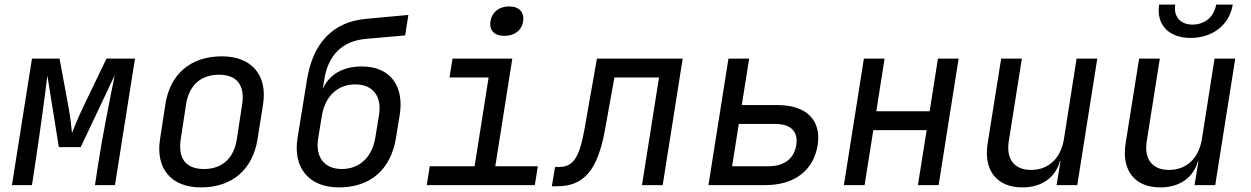

<svg xmlns="http://www.w3.org/2000/svg" viewBox="-20 -805 5440 835"><path d="M32 0H119L132 -85C152 -216 175 -385 186 -476L236 -165H331L479 -478C459 -380 424 -205 406 -85L393 0H480L567 -550H443L342 -340C321 -296 302 -250 293 -227C291 -250 286 -296 278 -339L239 -550H119Z M854 10C989 10 1079 -67 1100 -200L1124 -351C1144 -479 1074 -560 945 -560C809 -560 719 -483 699 -350L676 -200C656 -71 725 10 854 10ZM867 -70C789 -70 753 -115 766 -200L789 -350C802 -435 854 -480 932 -480C1010 -480 1046 -435 1033 -350L1010 -200C997 -115 945 -70 867 -70Z M1454 10C1591 10 1680 -68 1702 -205L1718 -303C1739 -430 1678 -516 1554 -516C1471 -516 1411 -481 1384 -418L1390 -458C1407 -566 1469 -627 1572 -636L1742 -651L1756 -740L1572 -723C1428 -710 1341 -619 1315 -458L1274 -205C1253 -75 1324 10 1454 10ZM1467 -70C1390 -70 1350 -122 1364 -205L1380 -303C1394 -386 1448 -438 1525 -438C1602 -438 1642 -386 1628 -303L1612 -205C1598 -122 1544 -70 1467 -70Z M2174 -649C2218 -649 2249 -673 2255 -712C2261 -752 2238 -777 2194 -777C2150 -777 2119 -752 2113 -712C2107 -673 2130 -649 2174 -649ZM1836 0H2306L2319 -82H2134L2208 -550H1948L1935 -468H2105L2044 -82H1849Z M2380 5H2403C2520 5 2579 -65 2611 -240L2652 -468H2846L2772 0H2862L2949 -550H2576L2522 -244C2500 -120 2473 -79 2412 -79H2394Z M3061 0H3308C3435 0 3518 -63 3536 -174C3553 -282 3487 -348 3363 -348H3206L3238 -550H3148ZM3164 -82 3193 -266H3350C3419 -266 3452 -234 3443 -174C3433 -114 3390 -82 3321 -82Z M3650 0H3740L3778 -239H4010L3972 0H4062L4149 -550H4059L4023 -321H3791L3827 -550H3737Z M4426 10C4510 10 4570 -32 4590 -105H4592L4575 0H4665L4752 -550H4662L4607 -200C4593 -115 4539 -66 4464 -66C4392 -66 4355 -112 4367 -190L4424 -550H4334L4275 -180C4257 -63 4316 10 4426 10Z M5158 -640C5254 -640 5328 -698 5341 -785H5269C5261 -733 5220 -698 5166 -698C5113 -698 5083 -733 5091 -785H5021C5008 -698 5062 -640 5158 -640ZM5026 10C5110 10 5170 -32 5190 -105H5192L5175 0H5265L5352 -550H5262L5207 -200C5193 -115 5139 -66 5064 -66C4992 -66 4955 -112 4967 -190L5024 -550H4934L4875 -180C4857 -63 4916 10 5026 10Z"/></svg>

Font: JetBrains Mono
Style: Italic
Weight: 400
Italic angle: -9°
Monospace: yes
Designer: Philipp Nurullin, Konstantin Bulenkov
Foundry: JetBrains
Version: Version 2.305